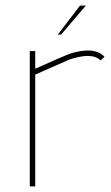

<svg xmlns="http://www.w3.org/2000/svg" viewBox="-20 -669 399 689"><path d="M86.9 -485.8H106.4V-422.4Q214.8 -471.2 234.9 -477.5Q269 -487.8 295.4 -487.8Q334 -487.8 355 -465.3L340.8 -452.1Q325.2 -468.3 294.9 -468.3Q267.6 -468.3 227.1 -454.6H227.5Q227.5 -454.1 106.4 -401.4V0H86.9ZM187.5 -544.9 267.1 -648.9H288.1L199.2 -544.9Z"/></svg>

Font: Fortheenas_01
Style: Regular
Weight: 100
Designer: Situjuh Nazara
Version: Version 1.10 September 8, 2014